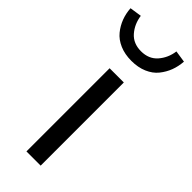

<svg xmlns="http://www.w3.org/2000/svg" viewBox="-273 -762 793 793"><g transform="rotate(45 124.0 -365.0)"><path d="M82 0V-485.8H165V0ZM-32.2 -722.2 20 -730Q25.9 -687.5 52.2 -657.2Q78.6 -627 124 -627Q169.4 -627 195.8 -657.2Q222.2 -687.5 228 -730L279.8 -722.2Q277.8 -692.9 268.1 -667Q258.3 -641.1 240.5 -618.9Q222.7 -596.7 192.6 -583.7Q162.6 -570.8 124 -570.8Q85.4 -570.8 55.4 -583.7Q25.4 -596.7 7.3 -618.9Q-10.7 -641.1 -20.5 -667Q-30.3 -692.9 -32.2 -722.2Z"/></g></svg>

Font: Source Sans Pro
Style: Regular
Weight: 400
Designer: Paul D. Hunt
Foundry: Adobe Systems Incorporated
Version: Version 3.006;hotconv 1.0.111;makeotfexe 2.5.65597